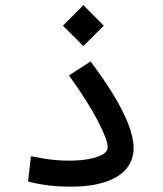

<svg xmlns="http://www.w3.org/2000/svg" viewBox="-20 -716 626 739"><path d="M252.4 2.4Q222.7 2.4 195.6 0.5Q168.5 -1.5 142.1 -5.9Q115.7 -10.3 87.9 -17.1L99.1 -114.7Q128.4 -108.9 152.6 -105Q176.8 -101.1 200 -99.4Q223.1 -97.7 250 -97.7Q282.2 -97.7 315.7 -102.8Q349.1 -107.9 371.8 -119.6Q394.5 -131.3 394.5 -150.4Q394.5 -177.2 356.2 -251.2Q317.9 -325.2 245.6 -425.8L328.6 -479.5Q379.4 -412.1 416.5 -351.3Q453.6 -290.5 473.9 -238.5Q494.1 -186.5 494.1 -145.5Q494.1 -99.1 465.8 -65.9Q437.5 -32.7 383.5 -15.1Q329.6 2.4 252.4 2.4ZM300.8 -538.6 222.2 -617.2 300.8 -696.3 379.4 -617.2Z"/></svg>

Font: Cascadia Mono
Style: Regular
Weight: 400
Monospace: yes
Designer: Aaron Bell
Foundry: Saja Typeworks
Version: Version 2404.023